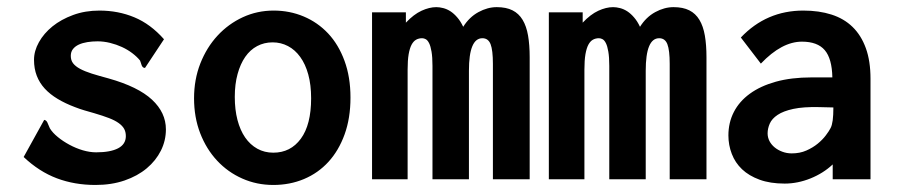

<svg xmlns="http://www.w3.org/2000/svg" viewBox="-20 -507 2540 543"><path d="M390.1 -314.9Q386.2 -314.9 384 -317.1Q381.8 -319.3 380.6 -322.5Q379.4 -325.7 378.4 -329.3Q377.4 -333 376 -335.9Q367.2 -346.7 354 -356.7Q340.8 -366.7 325 -374Q309.1 -381.3 291.3 -385.7Q273.4 -390.1 255.9 -390.1Q240.7 -390.1 227.1 -387.9Q213.4 -385.7 202.9 -380.9Q192.4 -376 186.3 -368.2Q180.2 -360.4 180.2 -349.1Q180.2 -336.4 186.8 -327.9Q193.4 -319.3 206.5 -312.3Q219.7 -305.2 239.7 -298.8Q259.8 -292.5 287.1 -285.2Q370.6 -261.7 409.9 -225.1Q449.2 -188.5 449.2 -141.1Q449.2 -109.4 435.1 -81.1Q420.9 -52.7 395 -31Q369.1 -9.3 332.3 3.4Q295.4 16.1 250 16.1Q190.9 16.1 140.9 -2.7Q90.8 -21.5 46.9 -63L105 -168Q110.8 -167 113.8 -160.9Q116.7 -154.8 121.1 -144Q128.9 -131.3 143.6 -119.4Q158.2 -107.4 176.3 -97.7Q194.3 -87.9 214.1 -82Q233.9 -76.2 252 -76.2Q292 -76.2 314 -87.6Q335.9 -99.1 335.9 -122.1Q335.9 -133.8 331.1 -142.6Q326.2 -151.4 315.7 -158.9Q305.2 -166.5 288.1 -173.1Q271 -179.7 246.1 -187Q232.4 -190.9 219 -194.8Q205.6 -198.7 191.9 -204.1Q164.6 -214.4 143.1 -227.3Q121.6 -240.2 106.7 -256.3Q91.8 -272.5 84 -292.7Q76.2 -313 76.2 -337.9Q76.2 -362.8 90.1 -387.7Q104 -412.6 128.4 -432.4Q152.8 -452.1 186.8 -464.6Q220.7 -477.1 261.2 -477.1Q314.5 -477.1 360.1 -458Q405.8 -439 443.8 -396Z M753.9 -477.1Q799.3 -477.1 838.9 -460.4Q878.4 -443.8 908 -412.4Q937.5 -380.9 954.3 -335Q971.2 -289.1 971.2 -231Q971.2 -172.9 954.6 -127Q938 -81.1 908.9 -49.3Q879.9 -17.6 839.8 -0.7Q799.8 16.1 752.9 16.1Q706.1 16.1 665.3 -2Q624.5 -20 594 -52.7Q563.5 -85.4 546.1 -130.4Q528.8 -175.3 528.8 -229Q528.8 -282.2 546.6 -327.6Q564.5 -373 595.2 -406.2Q626 -439.5 666.7 -458.3Q707.5 -477.1 753.9 -477.1ZM859.9 -229Q859.9 -267.1 851.8 -296.4Q843.8 -325.7 829.1 -345.9Q814.5 -366.2 794.4 -376.7Q774.4 -387.2 751 -387.2Q727.1 -387.2 707.3 -376.7Q687.5 -366.2 673.6 -346.2Q659.7 -326.2 651.9 -297.6Q644 -269 644 -232.9Q644 -196.8 651.6 -167.7Q659.2 -138.7 673.3 -118.2Q687.5 -97.7 707.8 -86.4Q728 -75.2 752.9 -75.2Q801.8 -75.2 830.8 -114.7Q859.9 -154.3 859.9 -229Z M1032.2 0V-472.2H1127.9V-442.9Q1149.9 -466.3 1172.1 -476.6Q1194.3 -486.8 1213.9 -486.8Q1223.1 -486.8 1233.6 -484.1Q1244.1 -481.4 1254.2 -474.9Q1264.2 -468.3 1273.4 -457.5Q1282.7 -446.8 1290 -431.2Q1307.1 -458.5 1333 -472.7Q1358.9 -486.8 1384.8 -486.8Q1411.6 -486.8 1429.4 -477.8Q1447.3 -468.8 1458 -450.9Q1468.8 -433.1 1473.4 -406.5Q1478 -379.9 1478 -345.2V0H1374V-326.2Q1374 -365.2 1367.4 -382.1Q1360.8 -398.9 1344.2 -398.9Q1306.2 -398.9 1306.2 -307.1V0H1203.1V-320.8Q1203.1 -345.7 1200.4 -361.1Q1197.8 -376.5 1193.6 -384.8Q1189.5 -393.1 1184.3 -396Q1179.2 -398.9 1173.8 -398.9Q1164.6 -398.9 1157 -394.8Q1149.4 -390.6 1144 -380.6Q1138.7 -370.6 1135.7 -353.5Q1132.8 -336.4 1132.8 -310.1V0Z M1532.2 0V-472.2H1627.9V-442.9Q1649.9 -466.3 1672.1 -476.6Q1694.3 -486.8 1713.9 -486.8Q1723.1 -486.8 1733.6 -484.1Q1744.1 -481.4 1754.2 -474.9Q1764.2 -468.3 1773.4 -457.5Q1782.7 -446.8 1790 -431.2Q1807.1 -458.5 1833 -472.7Q1858.9 -486.8 1884.8 -486.8Q1911.6 -486.8 1929.4 -477.8Q1947.3 -468.8 1958 -450.9Q1968.8 -433.1 1973.4 -406.5Q1978 -379.9 1978 -345.2V0H1874V-326.2Q1874 -365.2 1867.4 -382.1Q1860.8 -398.9 1844.2 -398.9Q1806.2 -398.9 1806.2 -307.1V0H1703.1V-320.8Q1703.1 -345.7 1700.4 -361.1Q1697.8 -376.5 1693.6 -384.8Q1689.5 -393.1 1684.3 -396Q1679.2 -398.9 1673.8 -398.9Q1664.6 -398.9 1657 -394.8Q1649.4 -390.6 1644 -380.6Q1638.7 -370.6 1635.7 -353.5Q1632.8 -336.4 1632.8 -310.1V0Z M2075.2 -400.9Q2147.5 -477.1 2252 -477.1Q2296.4 -477.1 2331.5 -465.8Q2366.7 -454.6 2391.1 -430.9Q2415.5 -407.2 2428.7 -370.8Q2441.9 -334.5 2441.9 -284.2V0H2335V-42Q2308.6 -17.1 2272.2 -2.4Q2235.8 12.2 2199.2 12.2Q2158.2 12.2 2128.2 1.2Q2098.1 -9.8 2078.6 -28.3Q2059.1 -46.9 2049.6 -71.8Q2040 -96.7 2040 -124Q2040 -160.2 2055.4 -190.2Q2070.8 -220.2 2100.6 -241.9Q2130.4 -263.7 2174.1 -275.9Q2217.8 -288.1 2274.9 -288.1H2334Q2333 -341.3 2312.5 -365.2Q2292 -389.2 2248 -389.2Q2190.9 -389.2 2131.8 -327.1ZM2295.9 -204.1Q2252 -205.1 2223.6 -199Q2195.3 -192.9 2179.2 -182.1Q2163.1 -171.4 2157 -157.5Q2150.9 -143.6 2150.9 -129.9Q2150.9 -118.2 2156.2 -107.9Q2161.6 -97.7 2170.9 -90.1Q2180.2 -82.5 2192.6 -77.9Q2205.1 -73.2 2219.2 -73.2Q2242.2 -73.2 2260.5 -81.3Q2278.8 -89.4 2292.5 -100.6Q2306.2 -111.8 2315.4 -124Q2324.7 -136.2 2329.1 -145Q2333 -152.3 2335 -166.7Q2336.9 -181.2 2336.9 -203.1Z"/></svg>

Font: InconsolataGo
Style: Bold
Weight: 700
Designer: Raph Levien, Kirill Tkachev(cyreal.org)
Foundry: Raph Levien, Kirill Tkachev(cyreal.org)
Version: Version 1.015; ttfautohint (v0.92) -l 8 -r 50 -G 200 -x 14 -